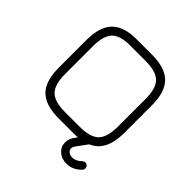

<svg xmlns="http://www.w3.org/2000/svg" viewBox="-208 -801 1113 1113"><g transform="rotate(45 348.0 -245.0)"><path d="M288 0Q179 0 129.5 -49.5Q80 -99 80 -208V-436Q80 -545 130 -595Q180 -645 287 -644H408Q517 -644 566.5 -594Q616 -544 616 -436V-208Q616 -60 519 -19L475 41Q461 58 461 72Q461 86 473 95.5Q485 105 504 105Q533 105 560 78Q569 71 578 71Q588 71 595 78Q602 85 602 96Q602 107 595 113Q556 154 504 154Q465 154 438.5 130.5Q412 107 412 72Q412 39 435 11L444 -1Q433 0 408 0ZM132 -208Q132 -122 167 -87Q202 -52 288 -52H408Q494 -52 529 -87Q564 -122 564 -208V-436Q564 -522 529 -557Q494 -592 408 -592H287Q201 -593 166.5 -558Q132 -523 132 -436Z"/></g></svg>

Font: Jura
Style: Regular
Weight: 400
Designer: Daniel Johnson, Alexei Vanyashin
Foundry: Daniel Johnson
Version: Version 5.103